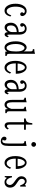

<svg xmlns="http://www.w3.org/2000/svg" viewBox="2017 -2864 966 5040"><g transform="rotate(90 2500.0 -344.0)"><path d="M414.1 -132.8Q371.1 20 260.3 20Q175.3 20 124 -68.4Q78.1 -147 78.1 -270.5Q78.1 -380.9 120.1 -459Q174.8 -560.1 268.1 -560.1Q327.1 -560.1 364.3 -522.9Q401.4 -486.3 401.4 -444.3Q401.4 -421.9 388.7 -407.2Q374.5 -391.1 352.1 -391.1Q320.8 -391.1 307.6 -418.9Q303.2 -427.7 303.2 -438Q303.2 -466.8 327.1 -481.9Q314.5 -512.2 272 -512.2Q229 -512.2 197.8 -461.9Q154.3 -393.1 154.3 -270Q154.3 -163.6 189.5 -98.1Q222.7 -36.1 270.5 -36.1Q344.2 -36.1 382.3 -157.2Z M821.3 -351.1V-371.1Q821.3 -513.2 730 -513.2Q680.2 -513.2 657.2 -477.1Q681.2 -462.9 681.2 -434.6Q681.2 -421.9 674.8 -411.6Q662.1 -391.1 634.8 -391.1Q614.3 -391.1 601.1 -405.3Q587.4 -419.9 587.4 -443.4Q587.4 -482.9 624.5 -518.1Q668.5 -560.1 732.4 -560.1Q816.9 -560.1 857.9 -494.1Q888.2 -445.3 888.2 -368.2V-102.1Q888.2 -50.8 902.8 -50.8Q916.5 -50.8 929.2 -90.8L958 -65.9Q945.8 -25.9 933.1 -7.8Q914.1 18.1 885.3 18.1Q829.1 18.1 822.3 -67.9Q803.7 -29.3 773.9 -6.8Q739.7 18.1 699.7 18.1Q627.9 18.1 594.7 -52.2Q576.2 -91.8 576.2 -145Q576.2 -226.6 628.4 -280.8Q658.7 -313 713.4 -332Q753.9 -346.2 794.4 -349.1ZM821.3 -300.8 800.3 -298.8Q647.5 -284.7 647.5 -147.9Q647.5 -111.3 656.7 -86.9Q673.3 -43.9 713.4 -43.9Q752 -43.9 786.1 -85Q821.3 -127.4 821.3 -178.2Z M1336.9 0 1332 -50.8Q1295.9 20 1226.6 20Q1151.4 20 1107.4 -63Q1064.9 -143.1 1064.9 -276.9Q1064.9 -406.2 1118.2 -489.3Q1164.1 -560.1 1225.1 -560.1Q1264.2 -560.1 1296.9 -529.3Q1316.4 -510.7 1329.1 -482.9V-652.8Q1329.1 -697.3 1319.8 -708Q1309.6 -720.7 1270 -724.1V-760.3Q1333 -760.3 1393.1 -780.3V-105Q1393.1 -70.3 1402.8 -55.2Q1413.6 -39.1 1448.2 -36.1V0ZM1238.3 -503.9Q1203.6 -503.9 1175.3 -456.5Q1134.8 -389.6 1134.8 -276.9Q1134.8 -150.4 1174.3 -79.6Q1200.2 -33.2 1232.9 -33.2Q1331.1 -33.2 1331.1 -280.8Q1331.1 -413.1 1295.4 -465.3Q1268.6 -503.9 1238.3 -503.9Z M1645 -275.4V-256.3Q1645 -157.2 1679.7 -96.7Q1713.9 -36.1 1766.1 -36.1Q1837.9 -36.1 1882.3 -153.3L1912.1 -123Q1857.9 20 1754.4 20Q1689 20 1641.6 -37.6Q1577.1 -116.7 1577.1 -263.2Q1577.1 -393.1 1627.4 -478Q1676.8 -560.1 1749.5 -560.1Q1822.3 -560.1 1871.1 -476.6Q1915 -400.4 1915 -295.4V-275.4ZM1843.3 -323.2Q1840.8 -409.7 1815.9 -460.4Q1790.5 -513.2 1750 -513.2Q1714.4 -513.2 1684.6 -461.9Q1651.4 -406.2 1647.9 -323.2Z M2321.3 -351.1V-371.1Q2321.3 -513.2 2230 -513.2Q2180.2 -513.2 2157.2 -477.1Q2181.2 -462.9 2181.2 -434.6Q2181.2 -421.9 2174.8 -411.6Q2162.1 -391.1 2134.8 -391.1Q2114.3 -391.1 2101.1 -405.3Q2087.4 -419.9 2087.4 -443.4Q2087.4 -482.9 2124.5 -518.1Q2168.5 -560.1 2232.4 -560.1Q2316.9 -560.1 2357.9 -494.1Q2388.2 -445.3 2388.2 -368.2V-102.1Q2388.2 -50.8 2402.8 -50.8Q2416.5 -50.8 2429.2 -90.8L2458 -65.9Q2445.8 -25.9 2433.1 -7.8Q2414.1 18.1 2385.3 18.1Q2329.1 18.1 2322.3 -67.9Q2303.7 -29.3 2273.9 -6.8Q2239.7 18.1 2199.7 18.1Q2127.9 18.1 2094.7 -52.2Q2076.2 -91.8 2076.2 -145Q2076.2 -226.6 2128.4 -280.8Q2158.7 -313 2213.4 -332Q2253.9 -346.2 2294.4 -349.1ZM2321.3 -300.8 2300.3 -298.8Q2147.5 -284.7 2147.5 -147.9Q2147.5 -111.3 2156.7 -86.9Q2173.3 -43.9 2213.4 -43.9Q2252 -43.9 2286.1 -85Q2321.3 -127.4 2321.3 -178.2Z M2851.6 0 2841.8 -68.8Q2826.7 -23.9 2793 0Q2764.2 20 2727.5 20Q2668 20 2630.9 -36.1Q2602.1 -79.6 2602.1 -175.8V-453.1Q2602.1 -478 2589.8 -489.3Q2580.6 -497.6 2544.9 -503.9V-540Q2603 -540.5 2665 -560.1V-179.2Q2665 -38.1 2735.8 -38.1Q2765.1 -38.1 2792.5 -68.4Q2821.8 -101.1 2836.9 -159.2V-453.1Q2836.9 -480.5 2824.7 -492.2Q2815.9 -501 2783.7 -503.9V-540Q2843.8 -540.5 2900.9 -560.1V-110.8Q2900.9 -69.8 2910.6 -54.2Q2920.4 -38.6 2949.7 -36.1V0Z M3089.8 -492.2V-533.2Q3145.5 -543 3166 -559.1Q3189.9 -578.1 3201.7 -628.4Q3207.5 -654.3 3213.9 -709H3250V-540H3384.8V-492.2H3250V-129.9Q3250 -83.5 3257.3 -64.5Q3265.1 -43.9 3291.5 -43.9Q3326.2 -43.9 3354 -93.3L3377.9 -58.1Q3334.5 17.1 3274.4 17.1Q3230 17.1 3205.6 -21.5Q3187 -51.3 3187 -128.9V-492.2Z M3771 -807.1Q3788.6 -807.1 3804.2 -797.4Q3833 -778.8 3833 -745.1Q3833 -720.7 3815.9 -702.6Q3797.9 -683.1 3771 -683.1Q3755.4 -683.1 3741.7 -690.4Q3709 -708.5 3709 -745.1Q3709 -773.4 3730.5 -792Q3748 -807.1 3771 -807.1ZM3684.1 -540Q3741.7 -540.5 3810.1 -560.1V-84Q3810.1 17.1 3785.6 61Q3753.4 119.1 3686 119.1Q3636.2 119.1 3599.6 89.8Q3567.9 63.5 3567.9 25.9Q3567.9 -2 3584 -17.6Q3598.1 -31.2 3618.2 -31.2Q3646.5 -31.2 3659.7 -9.3Q3667 2.9 3667 20Q3667 51.8 3645 64Q3657.7 78.1 3682.1 78.1Q3716.8 78.1 3733.4 38.1Q3747.1 4.9 3747.1 -85V-453.1Q3747.1 -478.5 3732.9 -489.7Q3721.2 -499.5 3684.1 -503.9Z M4145 -275.4V-256.3Q4145 -157.2 4179.7 -96.7Q4213.9 -36.1 4266.1 -36.1Q4337.9 -36.1 4382.3 -153.3L4412.1 -123Q4357.9 20 4254.4 20Q4189 20 4141.6 -37.6Q4077.1 -116.7 4077.1 -263.2Q4077.1 -393.1 4127.4 -478Q4176.8 -560.1 4249.5 -560.1Q4322.3 -560.1 4371.1 -476.6Q4415 -400.4 4415 -295.4V-275.4ZM4343.3 -323.2Q4340.8 -409.7 4315.9 -460.4Q4290.5 -513.2 4250 -513.2Q4214.4 -513.2 4184.6 -461.9Q4151.4 -406.2 4147.9 -323.2Z M4602.1 -174.8H4635.3Q4641.6 -119.1 4672.9 -74.2Q4705.6 -26.9 4755.4 -26.9Q4793 -26.9 4816.4 -59.1Q4835.9 -85.4 4835.9 -121.6Q4835.9 -180.2 4754.9 -236.8L4728 -255.9Q4667 -298.8 4641.1 -330.1Q4606.9 -369.6 4606.9 -425.8Q4606.9 -473.6 4634.3 -509.8Q4671.9 -560.1 4735.8 -560.1Q4780.8 -560.1 4822.8 -520Q4830.1 -513.2 4835.4 -513.2Q4844.7 -513.2 4848.1 -540H4877.9V-391.1H4845.7Q4808.1 -513.2 4744.6 -513.2Q4712.9 -513.2 4690.9 -486.8Q4674.8 -467.3 4674.8 -433.1Q4674.8 -396 4696.3 -371.6Q4713.4 -351.6 4756.8 -323.2L4786.1 -304.2Q4846.2 -264.6 4868.7 -235.8Q4904.8 -189 4904.8 -125.5Q4904.8 -57.6 4861.8 -16.1Q4824.2 20 4764.2 20Q4701.7 20 4671.4 -18.1Q4657.7 -35.2 4649.9 -35.2Q4638.7 -35.2 4629.9 14.2H4602.1Z"/></g></svg>

Font: BIZ UDMincho
Style: Regular
Weight: 400
Monospace: yes
Designer: TypeBank Co., Ltd.
Foundry: Morisawa Inc.
Version: Version 1.06